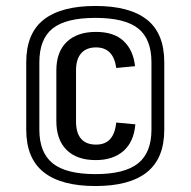

<svg xmlns="http://www.w3.org/2000/svg" viewBox="-20 -852 639 644"><path d="M301 -315Q238 -315 203.5 -349Q169 -383 169 -446V-616Q169 -678 204 -711.5Q239 -745 302 -745Q362 -745 394.5 -714.5Q427 -684 433 -630L370 -624Q365 -659 348 -676Q331 -693 302 -693Q270 -693 252.5 -673.5Q235 -654 235 -616V-445Q235 -406 252 -386.5Q269 -367 302 -367Q333 -367 349.5 -385.5Q366 -404 370 -441L434 -435Q429 -376 394 -345.5Q359 -315 301 -315ZM300 -228Q185 -228 126.5 -274.5Q68 -321 68 -417V-643Q68 -740 126.5 -786Q185 -832 300 -832Q415 -832 473 -786Q531 -740 531 -643V-417Q531 -321 473 -274.5Q415 -228 300 -228ZM300 -268Q398 -268 443 -304Q488 -340 488 -417V-643Q488 -721 443.5 -756.5Q399 -792 300 -792Q201 -792 156.5 -756.5Q112 -721 112 -643V-417Q112 -340 157 -304Q202 -268 300 -268Z"/></svg>

Font: Pathway Extreme Condensed Medium
Style: Regular
Weight: 500
Width: 3
Version: Version 1.001;gftools[0.9.26]